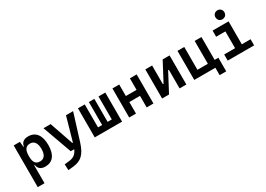

<svg xmlns="http://www.w3.org/2000/svg" viewBox="1 -1738 4100 2960"><g transform="rotate(-30 2051.0 -258.0)"><path d="M77.1 224.6H197.8V-93.8H208C216.8 -26.4 264.2 9.8 339.4 9.8C470.7 9.8 543.9 -83.5 543.9 -256.3C543.9 -431.2 470.7 -527.3 338.9 -527.3C259.8 -527.3 215.3 -491.2 204.6 -423.8H196.3L188 -517.6H77.1ZM197.8 -251.5V-265.6C197.8 -368.2 234.9 -417.5 308.1 -417.5C381.8 -417.5 421.9 -360.4 421.9 -256.3C421.9 -153.3 382.8 -100.1 308.1 -100.1C230.5 -100.1 197.8 -148.4 197.8 -251.5Z M617.7 234.4 710.4 224.6C853 209.5 929.2 140.1 988.3 -45.9L1135.3 -517.6H1008.3L889.6 -98.6H879.4L734.9 -517.6H607.9L794.4 0H856.9C822.3 76.7 774.9 109.9 698.7 118.7L612.8 128.4Z M1221.7 0H1708V-517.6H1587.4V-108.4H1513.2V-517.6H1415.5V-108.4H1342.3V-517.6H1221.7Z M2146 0H2266.6V-517.6H2146V-312.5H1955.6V-517.6H1835V0H1955.6V-205.6H2146Z M2420.9 0H2543.9L2719.7 -332H2731.9V0H2852.5V-517.6H2729.5L2553.7 -185.5H2541.5V-517.6H2420.9Z M2993.2 0H3368.7V131.8H3486.3V-110.8H3419.9V-517.6H3299.3V-110.8H3113.8V-517.6H2993.2Z M3588.9 0H4058.6V-109.4H3902.8V-517.6H3618.2V-408.2H3782.7V-109.4H3588.9ZM3837.9 -592.3C3884.3 -592.3 3917.5 -625.5 3917.5 -671.9C3917.5 -718.3 3884.3 -751.5 3837.9 -751.5C3791.5 -751.5 3758.3 -718.3 3758.3 -671.9C3758.3 -625.5 3791.5 -592.3 3837.9 -592.3Z"/></g></svg>

Font: Cascadia Code PL SemiBold
Style: Regular
Weight: 600
Monospace: yes
Designer: Aaron Bell
Foundry: Saja Typeworks
Version: Version 2404.023